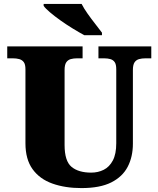

<svg xmlns="http://www.w3.org/2000/svg" viewBox="-20 -951 809 981"><path d="M396 10Q313 10 248 -13Q183 -36 146.5 -86.5Q110 -137 110 -219V-597Q110 -622 101.5 -633.5Q93 -645 78.5 -649Q64 -653 46 -653H17V-714H402V-653H373Q356 -653 341.5 -649Q327 -645 318.5 -632.5Q310 -620 310 -593V-210Q310 -128 345.5 -98.5Q381 -69 446 -69Q481 -69 510 -83.5Q539 -98 556.5 -131Q574 -164 574 -219V-597Q574 -622 566 -633.5Q558 -645 544 -649Q530 -653 512 -653H483V-714H753V-653H723Q705 -653 690.5 -649Q676 -645 667.5 -632.5Q659 -620 659 -593V-217Q659 -150 632.5 -99Q606 -48 548.5 -19Q491 10 396 10ZM411 -771Q385 -785 353 -804.5Q321 -824 290 -846Q259 -868 235.5 -888Q212 -908 203 -921V-931H397Q408 -909 427 -882Q446 -855 466.5 -829Q487 -803 501 -784V-771Z"/></svg>

Font: Noto Rashi Hebrew Black
Style: Regular
Weight: 900
Version: Version 1.006